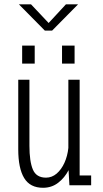

<svg xmlns="http://www.w3.org/2000/svg" viewBox="-20 -878 490 910"><path d="M184 12Q122.5 12 94.5 -34.2Q66.5 -80.5 66.5 -170V-500H119.5V-187Q119.5 -113 135.8 -74.5Q152 -36 198 -36Q226 -36 248.5 -55.2Q271 -74.5 285.5 -106.5Q300 -138.5 304 -177V-500H357.5V-46.5H412V0H309L305 -71.5Q286.5 -35.5 255.8 -11.8Q225 12 184 12ZM85 -662H144.5V-576.5H85ZM274 -662H333.5V-576.5H274ZM69.5 -857.5H127L210.5 -769L292.5 -857.5H350L227 -733H192.5Z"/></svg>

Font: Trispace Condensed ExtraLight
Style: Regular
Weight: 200
Width: 3
Designer: Tyler Finck
Foundry: Etcetera Type Company
Version: Version 1.210; ttfautohint (v1.8.3)